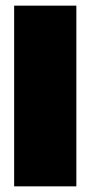

<svg xmlns="http://www.w3.org/2000/svg" viewBox="-20 -659 320 679"><path d="M30 0V-639H250V0H30Z"/></svg>

Font: Banana Brick
Style: Regular
Weight: 400
Designer: artmaker
Foundry: artmaker
Version: Version 4.000 2011 initial release